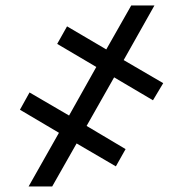

<svg xmlns="http://www.w3.org/2000/svg" viewBox="-20 -675 663 695"><path d="M293.5 -219.2 434.6 -135.3 399.4 -72.8 257.3 -155.8 168.9 0H83.5L193.4 -194.3L52.2 -277.8L86.9 -340.3L230 -256.8L328.6 -432.6L187 -516.1L222.7 -579.6L364.7 -496.1L455.1 -655.3H539.1L427.7 -457.5L570.8 -374L533.7 -312L393.1 -395Z"/></svg>

Font: RobotoInd
Style: Bold
Weight: 700
Designer: Google
Version: Version 2.001150; 2014